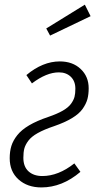

<svg xmlns="http://www.w3.org/2000/svg" viewBox="-20 -800 428 831"><path d="M347.2 -779.8 372.1 -730 196.8 -646 180.2 -676.8ZM238.8 -534.2Q294.4 -534.2 329.1 -501.5Q363.8 -468.8 363.8 -418Q363.8 -391.6 358.4 -371.3Q353 -351.1 337.9 -329.3Q322.8 -307.6 291.7 -288.8Q260.7 -270 213.9 -253.9Q170.4 -239.3 143.1 -223.9Q115.7 -208.5 102.5 -190.7Q89.4 -172.9 85.2 -156.7Q81.1 -140.6 81.1 -117.2Q81.1 -78.6 103.5 -58.3Q126 -38.1 163.1 -38.1Q232.9 -38.1 301.8 -92.8L328.1 -56.2Q249 11.2 159.2 11.2Q98.6 11.2 60.3 -23.2Q22 -57.6 22 -115.2Q22 -145 29.3 -168.5Q36.6 -191.9 54.7 -214.8Q72.8 -237.8 106.2 -257.6Q139.6 -277.3 189 -293.9Q227.5 -307.1 251.7 -321Q275.9 -335 287.4 -350.8Q298.8 -366.7 302.5 -380.9Q306.2 -395 306.2 -416Q306.2 -448.7 286.4 -467.8Q266.6 -486.8 234.9 -486.8Q181.2 -486.8 118.2 -439L94.2 -475.1Q165 -534.2 238.8 -534.2Z"/></svg>

Font: Fira Sans Compressed Light
Style: Italic
Weight: 300
Width: 3
Italic angle: -8°
Designer: Carrois Corporate & Edenspiekermann AG
Foundry: Carrois Corporate GbR & Edenspiekermann AG
Version: Version 4.203;PS 004.203;hotconv 1.0.88;makeotf.lib2.5.64775